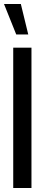

<svg xmlns="http://www.w3.org/2000/svg" viewBox="-24 -938 219 958"><path d="M57 -766 -4 -918H80L117 -766ZM42 0V-700H133V0Z"/></svg>

Font: Stick No Bills ExtraLight Medium
Style: Regular
Weight: 500
Version: Version 2.000